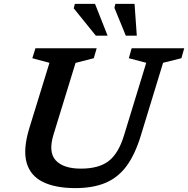

<svg xmlns="http://www.w3.org/2000/svg" viewBox="-20 -955 966 986"><path d="M255 -264.5Q227 -173.5 266.5 -131.2Q306 -89 395.5 -89Q487.5 -89 538 -128Q588.5 -167 616.5 -258.5L731 -632.5L641.5 -656L656 -707H926L911.5 -656L817.5 -632.5L703 -258Q673.5 -161.5 629.8 -102.2Q586 -43 521.8 -16Q457.5 11 367 11Q264.5 11 200 -20.8Q135.5 -52.5 116.5 -120.2Q97.5 -188 130.5 -296.5L234 -632.5L146 -656L162 -707H476.5L461.5 -656L368 -632ZM532.5 -772H472L358.5 -912.5L364.5 -935H468ZM682.5 -772H626L567.5 -915L572.5 -935H671Z"/></svg>

Font: Newsreader Caption Medium
Style: Italic
Weight: 500
Italic angle: -17°
Designer: Hugues Gentile
Foundry: Production Type
Version: Version 1.001